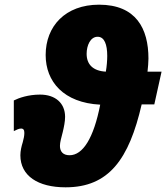

<svg xmlns="http://www.w3.org/2000/svg" viewBox="-20 -790 710 820"><path d="M260 10C445 10 531 -110 585 -344H639L670 -484H610C612 -504 614 -522 614 -540C614 -668 561 -770 403 -770C259 -770 175 -678 175 -555C175 -441 252 -351 408 -343C380 -200 334 -127 277 -127C249 -127 236 -143 236 -167C236 -182 242 -203 248 -226C253 -247 258 -271 258 -291C258 -349 217 -386 151 -386C101 -386 61 -372 39 -361V-230C51 -236 61 -241 70 -241C80 -241 84 -235 84 -222C84 -210 81 -197 77 -182C72 -166 67 -146 67 -127C67 -39 142 10 260 10ZM432 -484C376 -487 350 -516 350 -560C350 -596 366 -633 397 -633C426 -633 438 -600 438 -551C438 -533 436 -506 432 -484Z"/></svg>

Font: Noto Sans UI SemiCondensed Black
Style: Italic
Weight: 900
Width: 4
Italic angle: -372°
Designer: Monotype Design Team
Foundry: Monotype Imaging Inc.
Version: Version 1.901